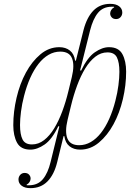

<svg xmlns="http://www.w3.org/2000/svg" viewBox="-20 -765 724 997"><path d="M138 212Q109 212 92.5 199.5Q76 187 76 167Q76 153 85 143Q94 133 108 133Q123 133 131 142Q139 151 139 162Q139 171 133.5 180Q128 189 118 194L119 197H131Q176 197 202.5 165.5Q229 134 243 75L288 -108L283 -110Q250 -41 211.5 -14.5Q173 12 138 12Q88 12 68.5 -24Q49 -60 49 -115Q49 -185 66 -257.5Q83 -330 114.5 -388Q146 -446 190 -483Q234 -520 288 -520Q321 -520 343 -502.5Q365 -485 370 -450H374L414 -610Q431 -675 465 -710Q499 -745 553 -745Q582 -745 598.5 -732.5Q615 -720 615 -700Q615 -686 606 -676Q597 -666 583 -666Q568 -666 560 -675Q552 -684 552 -695Q552 -704 557.5 -713Q563 -722 573 -727L572 -730H560Q515 -730 489 -698.5Q463 -667 448 -608L396 -400L401 -398Q434 -467 472.5 -493.5Q511 -520 546 -520Q596 -520 615.5 -484Q635 -448 635 -393Q635 -322 618 -250Q601 -178 569.5 -120Q538 -62 494 -25Q450 12 396 12Q363 12 341 -5.5Q319 -23 314 -58H310L277 77Q261 142 226.5 177Q192 212 138 212ZM146 -15Q180 -15 209 -37.5Q238 -60 261.5 -98.5Q285 -137 303.5 -187Q322 -237 335 -291L353 -365Q368 -427 354 -462Q340 -497 293 -497Q261 -497 232.5 -480.5Q204 -464 180 -433.5Q156 -403 137 -360.5Q118 -318 105 -267Q94 -225 89 -185.5Q84 -146 84 -116Q84 -67 97 -41Q110 -15 146 -15ZM391 -11Q423 -11 451.5 -27.5Q480 -44 504 -74.5Q528 -105 547 -147.5Q566 -190 579 -241Q590 -283 595 -322.5Q600 -362 600 -392Q600 -441 587 -467Q574 -493 538 -493Q504 -493 475 -470.5Q446 -448 422.5 -409.5Q399 -371 380.5 -321Q362 -271 349 -217L331 -143Q316 -81 330 -46Q344 -11 391 -11Z"/></svg>

Font: IBM Plex Serif ExtLt
Style: Italic
Weight: 200
Italic angle: -14°
Designer: Mike Abbink, Paul van der Laan, Pieter van Rosmalen
Foundry: Bold Monday
Version: Version 3.001